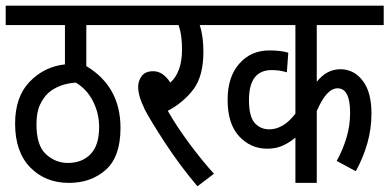

<svg xmlns="http://www.w3.org/2000/svg" viewBox="-20 -642 1367 674"><path d="M222 0Q300 0 351.5 -46Q403 -92 403 -193Q403 -338 283 -410V-554H448V-622H0V-554H208V-416Q135 -408 84 -355Q33 -302 33 -208Q33 -109 86 -54.5Q139 0 222 0ZM218 -70Q175 -70 141.5 -100.5Q108 -131 108 -205Q108 -249 121 -275.5Q134 -302 150 -316Q187 -348 246 -352Q285 -329 306.5 -286.5Q328 -244 328 -196Q328 -132 298 -101Q268 -70 218 -70Z M673 12 731 -32Q687 -81 643 -140.5Q599 -200 569 -253Q624 -282 659 -328.5Q694 -375 694 -460Q694 -516 681 -554H756V-622H436V-554H607Q619 -520 619 -469Q619 -389 578 -352Q552 -392 518 -392Q490 -392 477.5 -375Q465 -358 465 -338Q465 -322 470 -303.5Q475 -285 489 -256Q509 -218 559.5 -140.5Q610 -63 673 12Z M1165 -332Q1209 -332 1209 -246Q1209 -200 1196 -157.5Q1183 -115 1162 -77L1229 -41Q1255 -88 1269.5 -139Q1284 -190 1284 -244Q1284 -319 1253 -359Q1222 -399 1175 -399Q1127 -399 1092 -355V-554H1327V-622H744V-554H1017V-243Q975 -188 925 -188Q894 -188 874 -210.5Q854 -233 854 -291Q854 -396 934 -396Q963 -396 987 -388L992 -457Q966 -465 925 -465Q861 -465 820 -418.5Q779 -372 779 -292Q779 -207 819.5 -163.5Q860 -120 918 -120Q949 -120 973 -131Q997 -142 1017 -159V0H1092V-252Q1126 -332 1165 -332Z"/></svg>

Font: Noto Sans Devanagari Extra Condensed
Style: Regular
Weight: 400
Width: 2
Designer: Monotype Design Team
Foundry: Monotype Imaging Inc.
Version: 1.000